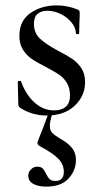

<svg xmlns="http://www.w3.org/2000/svg" viewBox="-20 -418 378 713"><path d="M193 -231Q228 -213 248 -199.5Q268 -186 282 -165Q296 -144 296 -113Q296 -62 257.5 -25.5Q219 11 152 11Q100 11 54 -18Q48 -24 48 -30L46 -114Q46 -117 51.5 -117.5Q57 -118 58 -116Q76 -66 108.5 -37Q141 -8 181 -8Q209 -8 224.5 -22Q240 -36 240 -63Q240 -91 228 -110.5Q216 -130 198.5 -141.5Q181 -153 151 -169Q117 -186 98 -199Q79 -212 65.5 -233Q52 -254 52 -285Q52 -341 93 -369.5Q134 -398 191 -398Q230 -398 267 -383Q276 -380 276 -372Q276 -350 275 -338L274 -294Q274 -291 268 -291Q262 -291 262 -294Q262 -314 246 -334Q230 -354 205.5 -366Q181 -378 156 -378Q133 -378 119.5 -366.5Q106 -355 106 -329Q106 -296 128 -275Q150 -254 193 -231ZM165 50Q165 66 174 75.5Q183 85 207 99Q232 113 247 131Q262 149 262 176Q262 215 234.5 245Q207 275 152 275Q121 275 103 264.5Q85 254 85 234Q85 221 95 211Q105 201 118 201Q132 201 138.5 207.5Q145 214 151 227Q157 240 164 247Q171 254 186 254Q217 254 217 220Q217 194 198.5 173.5Q180 153 132 127Q119 120 119 114Q119 110 124 97Q139 61 153 22L161 1L175 2Q165 32 165 50Z"/></svg>

Font: Cormorant Garamond Medium
Style: Regular
Weight: 500
Designer: Christian Thalmann (Catharsis Fonts)
Foundry: Catharsis Fonts
Version: Version 4.000